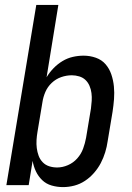

<svg xmlns="http://www.w3.org/2000/svg" viewBox="-20 -755 540 783"><path d="M237 8Q213 8 190.5 1.5Q168 -5 152 -20.5Q136 -36 126.5 -56Q117 -76 113 -99L97 0H6L128 -735H218L170 -440Q182 -460 198.5 -477Q215 -494 235 -506Q255 -518 277 -523Q299 -528 321 -528Q347 -528 371 -519.5Q395 -511 410.5 -493Q426 -475 434 -451.5Q442 -428 444.5 -402.5Q447 -377 445 -351Q443 -325 439 -299L419 -179Q416 -157 409 -134Q402 -111 391 -90Q380 -69 363.5 -50Q347 -31 326.5 -17.5Q306 -4 283 2Q260 8 237 8ZM213 -72Q235 -72 257 -81.5Q279 -91 295 -109Q311 -127 319 -149Q327 -171 331 -193L351 -313Q353 -328 354 -344Q355 -360 353 -375.5Q351 -391 345 -405Q339 -419 328.5 -429Q318 -439 303 -443.5Q288 -448 273 -448Q251 -448 229.5 -440.5Q208 -433 191 -417Q174 -401 165 -380Q156 -359 153 -338L133 -218Q130 -201 129 -184Q128 -167 130 -151Q132 -135 137.5 -120Q143 -105 154 -93.5Q165 -82 180.5 -77Q196 -72 213 -72Z"/></svg>

Font: Iosevka SS04 Medium
Style: Italic
Weight: 500
Italic angle: -9°
Monospace: yes
Designer: Belleve Invis
Foundry: Belleve Invis
Version: Version 19.0.0; ttfautohint (v1.8.4)